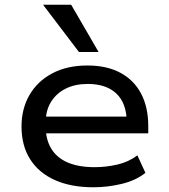

<svg xmlns="http://www.w3.org/2000/svg" viewBox="-20 -783 714 812"><path d="M375 9Q280 9 212 -21.5Q144 -52 107.5 -109.5Q71 -167 71 -248Q71 -323 104.5 -381Q138 -439 200.5 -472.5Q263 -506 350 -506Q432 -506 489.5 -475Q547 -444 577 -386.5Q607 -329 607 -250V-219H151V-290H537L516 -268Q515 -347 472 -387.5Q429 -428 351 -428Q298 -428 258.5 -408.5Q219 -389 196 -352.5Q173 -316 173 -263V-251Q173 -193 197 -154Q221 -115 267 -95.5Q313 -76 380 -76Q429 -76 476.5 -87Q524 -98 561 -126L595 -52Q555 -20 495.5 -5.5Q436 9 375 9ZM314 -563 162 -763H281L397 -563Z"/></svg>

Font: Nunito Sans 7pt SemiExpanded Medium
Style: Regular
Weight: 500
Width: 6
Designer: Vernon Adams
Foundry: Vernon Adams
Version: Version 3.101;gftools[0.9.27]